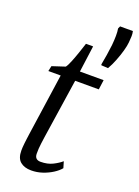

<svg xmlns="http://www.w3.org/2000/svg" viewBox="-156 -884 692 959"><g transform="rotate(20 190.0 -404.0)"><path d="M144 -169.5Q141 -148 139 -133Q137 -118 136.2 -105.5Q135.5 -93 135.5 -78.5Q135.5 -62.5 143.5 -54.5Q151.5 -46.5 167 -46.5Q204 -46.5 231.2 -60.2Q258.5 -74 275.5 -89L285.5 -55.5Q272 -39 248.5 -24Q225 -9 196.5 0.5Q168 10 137.5 10Q101 10 79.5 -8Q58 -26 58 -66.5Q58 -74 58.5 -84.2Q59 -94.5 60.5 -106.2Q62 -118 63.5 -130.8Q65 -143.5 67 -156.5L114.5 -486H49L55 -514L123.5 -536.5Q132 -547.5 142.5 -573.8Q153 -600 162.8 -629Q172.5 -658 179 -678H217L198 -537.5H324L317 -486H191.5ZM324 -601.5 288 -603.5 286.5 -608Q291.5 -632.5 295.8 -660.8Q300 -689 303.5 -717Q306 -744 306.2 -766.2Q306.5 -788.5 303.5 -805L309.5 -818H377.5Q380.5 -805 380.2 -791.8Q380 -778.5 378 -758Q376.5 -740 368.8 -712Q361 -684 349.2 -654.2Q337.5 -624.5 324 -601.5Z"/></g></svg>

Font: Merriweather 60pt Light
Style: Italic
Weight: 300
Italic angle: -7.8°
Version: Version 2.101